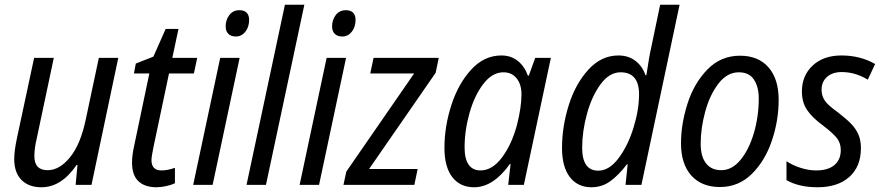

<svg xmlns="http://www.w3.org/2000/svg" viewBox="-20 -780 3715 810"><path d="M40 -109Q40 -142 51 -195L124 -536H207L135 -196Q125 -155 125 -121Q125 -62 181 -62Q231 -62 275.5 -116.5Q320 -171 342 -277L397 -536H479L366 0H299L307 -84H303Q239 10 155 10Q101 10 70.5 -21Q40 -52 40 -109Z M537 -94Q537 -125 546 -165L610 -470H545L553 -512L627 -541L679 -658H733L707 -536H812L798 -470H693L628 -162Q619 -119 619 -105Q619 -61 661 -61Q687 -61 718 -72V-7Q704 0 681.5 5Q659 10 640 10Q591 10 564 -15.5Q537 -41 537 -94Z M932 -669Q932 -696 947.5 -716.5Q963 -737 990 -737Q1010 -737 1020.5 -726.5Q1031 -716 1031 -696Q1031 -666 1015 -646Q999 -626 975 -626Q955 -626 943.5 -637Q932 -648 932 -669ZM909 -536H991L877 0H795Z M1182 -760H1264L1102 0H1020Z M1381 -669Q1381 -696 1396.5 -716.5Q1412 -737 1439 -737Q1459 -737 1469.5 -726.5Q1480 -716 1480 -696Q1480 -666 1464 -646Q1448 -626 1424 -626Q1404 -626 1392.5 -637Q1381 -648 1381 -669ZM1358 -536H1440L1326 0H1244Z M1441 -56 1727 -470H1542L1556 -536H1831L1818 -473L1537 -67H1742L1728 0H1429Z M1855 -156Q1855 -247 1884.5 -337.5Q1914 -428 1968.5 -487Q2023 -546 2095 -546Q2136 -546 2164.5 -523Q2193 -500 2207 -461H2211L2238 -536H2304L2190 0H2124L2134 -88H2131Q2061 10 1980 10Q1921 10 1888 -33Q1855 -76 1855 -156ZM2161 -253Q2180 -328 2180 -382Q2180 -424 2159.5 -449.5Q2139 -475 2104 -475Q2057 -475 2019.5 -426.5Q1982 -378 1961 -304Q1940 -230 1940 -158Q1940 -110 1957 -85.5Q1974 -61 2007 -61Q2057 -61 2098 -116Q2139 -171 2161 -253Z M2351 -156Q2351 -246 2379.5 -336.5Q2408 -427 2462.5 -486.5Q2517 -546 2589 -546Q2631 -546 2660.5 -523.5Q2690 -501 2703 -463H2707Q2719 -544 2727 -578L2765 -760H2847L2686 0H2619L2628 -87H2625Q2589 -40 2554 -15Q2519 10 2475 10Q2417 10 2384 -33Q2351 -76 2351 -156ZM2676 -382Q2676 -475 2598 -475Q2551 -475 2514 -425Q2477 -375 2456.5 -300.5Q2436 -226 2436 -157Q2436 -60 2504 -60Q2550 -60 2589.5 -112.5Q2629 -165 2652.5 -241Q2676 -317 2676 -382Z M2853 -175Q2853 -257 2880.5 -343Q2908 -429 2964.5 -487Q3021 -545 3102 -545Q3179 -545 3222 -496Q3265 -447 3265 -359Q3265 -272 3236.5 -187Q3208 -102 3152 -46.5Q3096 9 3017 9Q2940 9 2896.5 -39.5Q2853 -88 2853 -175ZM3181 -365Q3181 -414 3160.5 -444.5Q3140 -475 3097 -475Q3048 -475 3011.5 -428Q2975 -381 2955.5 -310.5Q2936 -240 2936 -173Q2936 -120 2958.5 -91Q2981 -62 3023 -62Q3068 -62 3104 -105.5Q3140 -149 3160.5 -219Q3181 -289 3181 -365Z M3298 -20V-100Q3321 -84 3355.5 -72.5Q3390 -61 3423 -61Q3473 -61 3500 -83.5Q3527 -106 3527 -147Q3527 -175 3512 -195.5Q3497 -216 3454 -249Q3406 -284 3384.5 -316.5Q3363 -349 3363 -394Q3363 -461 3408.5 -503.5Q3454 -546 3530 -546Q3609 -546 3672 -510L3641 -444Q3588 -476 3531 -476Q3492 -476 3469 -455.5Q3446 -435 3446 -402Q3446 -375 3460 -355Q3474 -335 3515 -306Q3551 -278 3570.5 -258Q3590 -238 3601 -213.5Q3612 -189 3612 -155Q3612 -77 3563 -33.5Q3514 10 3429 10Q3351 10 3298 -20Z"/></svg>

Font: Noto Sans UI Narrow
Style: Italic
Weight: 400
Width: 4
Italic angle: -12°
Designer: Monotype Design Team
Foundry: Monotype Imaging Inc.
Version: Version 1.001